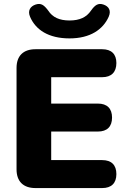

<svg xmlns="http://www.w3.org/2000/svg" viewBox="-20 -955 654 975"><path d="M333 -760C438 -760 503 -805 532 -870C546 -902 532 -923 505 -932C478 -941 462 -929 442 -901C419 -867 384 -851 333 -851C282 -851 247 -867 225 -901C204 -929 189 -941 161 -932C134 -923 119 -901 133 -869C161 -804 226 -760 333 -760ZM499 0C546 0 571 -25 571 -71C571 -117 546 -142 499 -142H240V-287H477C524 -287 549 -312 549 -358C549 -404 524 -429 477 -429H240V-563H499C546 -563 571 -589 571 -635C571 -680 546 -705 499 -705H160C98 -705 64 -671 64 -610V-95C64 -34 98 0 160 0Z"/></svg>

Font: Nunito Black
Style: Regular
Weight: 900
Designer: Vernon Adams
Foundry: Vernon Adams
Version: Version 3.602